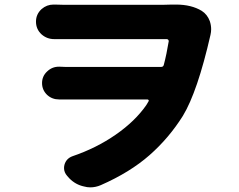

<svg xmlns="http://www.w3.org/2000/svg" viewBox="-20 -767 1040 836"><path d="M728.5 -747.1Q737.3 -747.1 746.1 -747.1Q813.5 -747.1 858.4 -719.7Q882.8 -704.1 893.6 -674.8Q899.4 -657.2 899.4 -639.6Q899.4 -627.9 896.5 -615.2Q839.8 -367.2 776.4 -262.7Q715.8 -166 630.9 -91.3Q545.9 -16.6 418.9 39.1Q396.5 48.8 373 48.8Q359.4 48.8 345.7 44.9Q308.6 37.1 281.2 8.8L272.5 -1Q258.8 -16.6 258.8 -35.2Q258.8 -42 260.7 -49.8Q268.6 -77.1 295.9 -86.9Q399.4 -122.1 483.9 -180.7Q568.4 -239.3 617.2 -309.6L627 -326.2Q628.9 -328.1 627 -331.1Q625 -334 622.1 -334H271.5Q252.9 -334 239.3 -334Q238.3 -334 237.3 -334Q207 -334 185.5 -353.5Q163.1 -375 163.1 -405.3Q163.1 -435.5 185.5 -456.1Q207 -476.6 236.3 -476.6Q237.3 -476.6 239.3 -476.6Q252.9 -475.6 264.6 -475.6H681.6Q691.4 -475.6 693.4 -485.4Q705.1 -529.3 714.8 -587.9Q714.8 -590.8 712.4 -593.8Q710 -596.7 706.1 -596.7H257.8Q240.2 -596.7 218.8 -596.7Q216.8 -596.7 215.8 -596.7Q184.6 -596.7 161.1 -617.2Q136.7 -639.6 136.7 -672.9Q136.7 -705.1 161.1 -727.5Q183.6 -747.1 212.9 -747.1Q215.8 -747.1 218.8 -747.1Q239.3 -746.1 256.8 -746.1H690.4Q710.9 -746.1 728.5 -747.1Z"/></svg>

Font: Gen Jyuu GothicX Heavy
Style: Bold
Weight: 900
Designer: [Source Han Sans]
Ryoko NISHIZUKA  (kana & ideographs); Paul D. Hunt (Latin, Greek & Cyrillic); Wenlong ZHANG  (bopomofo
Version: Version 1.002.20150607